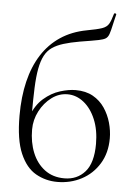

<svg xmlns="http://www.w3.org/2000/svg" viewBox="-53 -771 577 825"><g transform="rotate(5 235.5 -358.5)"><path d="M225 13Q175 13 132.5 -11Q90 -35 64.5 -94Q39 -153 39 -257Q39 -338 55 -404.5Q71 -471 103 -521Q135 -571 183 -603Q231 -635 295 -647Q339 -655 359.5 -662Q380 -669 388.5 -683.5Q397 -698 405 -727Q406 -731 411 -730Q416 -729 415 -725Q412 -713 409.5 -702.5Q407 -692 405 -683Q399 -655 394 -640.5Q389 -626 379.5 -620Q370 -614 350 -610Q337 -607 317.5 -604Q298 -601 269 -596Q229 -589 200 -580Q171 -571 151.5 -557.5Q132 -544 120 -521.5Q108 -499 101.5 -464.5Q95 -430 93 -380.5Q91 -331 91 -262L81 -256Q100 -307 133 -335.5Q166 -364 203 -375.5Q240 -387 270 -387Q314 -387 345 -369.5Q376 -352 395.5 -323Q415 -294 424.5 -260Q434 -226 434 -193Q434 -130 405.5 -83.5Q377 -37 329.5 -12Q282 13 225 13ZM254 -5Q309 -5 343 -43.5Q377 -82 377 -164Q377 -224 358 -269.5Q339 -315 307 -340.5Q275 -366 237 -366Q200 -366 168.5 -342.5Q137 -319 117.5 -281.5Q98 -244 98 -202Q98 -147 116 -102.5Q134 -58 169 -31.5Q204 -5 254 -5Z"/></g></svg>

Font: Cormorant Infant Light
Style: Regular
Weight: 300
Designer: Christian Thalmann (Catharsis Fonts)
Foundry: Catharsis Fonts
Version: Version 4.001